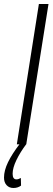

<svg xmlns="http://www.w3.org/2000/svg" viewBox="-89 -720 262 958"><path d="M-5 0 105 -700H153L42 0ZM11 -4 43 -2Q12 39 -7 78.5Q-26 118 -26 147Q-26 175 -7 175Q3 175 15 168L16 206Q0 218 -22 218Q-43 218 -56 204Q-69 190 -69 166Q-69 131 -49 89.5Q-29 48 11 -4Z"/></svg>

Font: Georama ExtraCondensed Light
Style: Italic
Weight: 300
Width: 2
Italic angle: -9°
Designer: Jean-Baptiste Levee
Foundry: Production Type
Version: Version 1.000